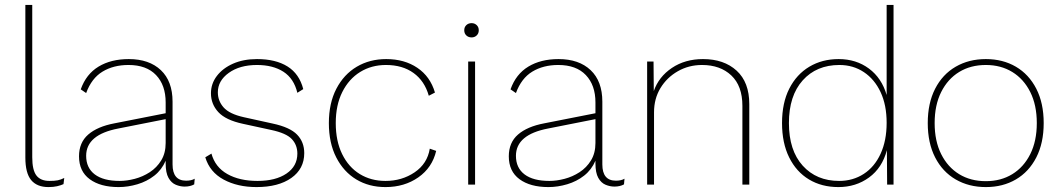

<svg xmlns="http://www.w3.org/2000/svg" viewBox="-20 -750 4312 780"><path d="M111 -730V-111Q111 -59 128 -37Q145 -15 181 -15Q202 -15 214.5 -17.5Q227 -20 241 -27L238 -2Q227 3 212 6.5Q197 10 177 10Q130 10 106.5 -18.5Q83 -47 83 -110V-730Z M653 -334Q653 -404 614 -445Q575 -486 502 -486Q441 -486 396.5 -459Q352 -432 330 -372L308 -387Q330 -449 380.5 -479.5Q431 -510 503 -510Q586 -510 633.5 -465Q681 -420 681 -337V-82Q681 -16 736 -16Q758 -16 771 -24L769 -1Q753 8 730 8Q712 8 694 0.5Q676 -7 664.5 -27.5Q653 -48 653 -86V-97Q637 -60 607 -36.5Q577 -13 538.5 -1.5Q500 10 462 10Q388 10 344.5 -22Q301 -54 301 -115Q301 -171 338.5 -203.5Q376 -236 445 -249L653 -290ZM330 -117Q330 -68 365 -41.5Q400 -15 466 -15Q495 -15 527.5 -23.5Q560 -32 588.5 -50.5Q617 -69 635 -98.5Q653 -128 653 -169V-266L461 -228Q330 -203 330 -117Z M1022 10Q945 10 888.5 -20.5Q832 -51 814 -111L839 -126Q854 -71 903.5 -43Q953 -15 1026 -15Q1100 -15 1144 -45Q1188 -75 1188 -126Q1188 -161 1165.5 -185Q1143 -209 1082 -222L967 -247Q897 -262 867 -294.5Q837 -327 837 -371Q837 -410 861 -441.5Q885 -473 927 -491.5Q969 -510 1024 -510Q1100 -510 1148 -480Q1196 -450 1212 -388L1188 -373Q1174 -431 1131.5 -458.5Q1089 -486 1024 -486Q954 -486 909.5 -454Q865 -422 865 -375Q865 -340 888.5 -313.5Q912 -287 970 -274L1088 -248Q1158 -233 1187 -203Q1216 -173 1216 -128Q1216 -64 1163.5 -27Q1111 10 1022 10Z M1549 -510Q1623 -510 1675.5 -474.5Q1728 -439 1747 -374L1722 -361Q1705 -421 1660 -453.5Q1615 -486 1548 -486Q1489 -486 1443 -457.5Q1397 -429 1370.5 -376Q1344 -323 1344 -250Q1344 -177 1370 -124Q1396 -71 1441.5 -43Q1487 -15 1546 -15Q1613 -15 1664.5 -50Q1716 -85 1726 -146L1752 -137Q1736 -69 1679.5 -29.5Q1623 10 1546 10Q1479 10 1427.5 -21Q1376 -52 1346 -110.5Q1316 -169 1316 -250Q1316 -331 1346.5 -389.5Q1377 -448 1429.5 -479Q1482 -510 1549 -510Z M1896 -598Q1883 -598 1874.5 -606Q1866 -614 1866 -627Q1866 -640 1874.5 -648Q1883 -656 1896 -656Q1908 -656 1916.5 -648Q1925 -640 1925 -627Q1925 -614 1916.5 -606Q1908 -598 1896 -598ZM1910 -500V0H1882V-500Z M2399 -334Q2399 -404 2360 -445Q2321 -486 2248 -486Q2187 -486 2142.5 -459Q2098 -432 2076 -372L2054 -387Q2076 -449 2126.5 -479.5Q2177 -510 2249 -510Q2332 -510 2379.5 -465Q2427 -420 2427 -337V-82Q2427 -16 2482 -16Q2504 -16 2517 -24L2515 -1Q2499 8 2476 8Q2458 8 2440 0.5Q2422 -7 2410.5 -27.5Q2399 -48 2399 -86V-97Q2383 -60 2353 -36.5Q2323 -13 2284.5 -1.5Q2246 10 2208 10Q2134 10 2090.5 -22Q2047 -54 2047 -115Q2047 -171 2084.5 -203.5Q2122 -236 2191 -249L2399 -290ZM2076 -117Q2076 -68 2111 -41.5Q2146 -15 2212 -15Q2241 -15 2273.5 -23.5Q2306 -32 2334.5 -50.5Q2363 -69 2381 -98.5Q2399 -128 2399 -169V-266L2207 -228Q2076 -203 2076 -117Z M2609 0V-500H2635L2636 -380Q2656 -438 2709.5 -474Q2763 -510 2836 -510Q2921 -510 2972.5 -463Q3024 -416 3024 -327V0H2996V-320Q2996 -401 2951 -443.5Q2906 -486 2832 -486Q2778 -486 2733.5 -460.5Q2689 -435 2663 -392Q2637 -349 2637 -294V0Z M3386 10Q3318 10 3266.5 -21Q3215 -52 3186 -110.5Q3157 -169 3157 -250Q3157 -332 3186.5 -390Q3216 -448 3268 -479Q3320 -510 3387 -510Q3458 -510 3510 -471.5Q3562 -433 3582 -364V-730H3610V0H3584L3583 -140Q3564 -68 3510.5 -29Q3457 10 3386 10ZM3389 -15Q3445 -15 3489 -43.5Q3533 -72 3557.5 -125.5Q3582 -179 3582 -251Q3582 -323 3557.5 -375.5Q3533 -428 3489.5 -457Q3446 -486 3390 -486Q3297 -486 3241 -423.5Q3185 -361 3185 -250Q3185 -139 3241 -77Q3297 -15 3389 -15Z M3985 -510Q4054 -510 4107 -479Q4160 -448 4190 -389.5Q4220 -331 4220 -250Q4220 -169 4190 -110.5Q4160 -52 4107 -21Q4054 10 3985 10Q3916 10 3862.5 -21Q3809 -52 3779 -110.5Q3749 -169 3749 -250Q3749 -331 3779 -389.5Q3809 -448 3862.5 -479Q3916 -510 3985 -510ZM3985 -486Q3923 -486 3876.5 -457.5Q3830 -429 3803.5 -376Q3777 -323 3777 -250Q3777 -177 3803.5 -124Q3830 -71 3876.5 -42.5Q3923 -14 3985 -14Q4046 -14 4092.5 -42.5Q4139 -71 4165.5 -124Q4192 -177 4192 -250Q4192 -323 4165.5 -376Q4139 -429 4092.5 -457.5Q4046 -486 3985 -486Z"/></svg>

Font: Work Sans ExtraLight
Style: Regular
Weight: 200
Designer: Wei Huang
Foundry: Wei Huang
Version: Version 2.010; ttfautohint (v1.8.3)